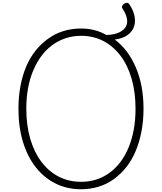

<svg xmlns="http://www.w3.org/2000/svg" viewBox="-20 -1355 1175 1394"><path d="M569 19Q466 19 382.5 -23Q299 -65 239 -141.5Q179 -218 146.5 -325.5Q114 -433 114 -565Q114 -653 128.5 -730.5Q143 -808 170.5 -872.5Q198 -937 238.5 -987.5Q279 -1038 330 -1074.5Q381 -1111 441 -1129.5Q501 -1148 569 -1148Q621 -1148 666.5 -1136Q712 -1124 753 -1101Q811 -1103 846 -1120Q881 -1137 894.5 -1163Q908 -1189 901 -1222.5Q894 -1256 869 -1293Q863 -1303 867.5 -1312.5Q872 -1322 882 -1328.5Q892 -1335 902.5 -1334.5Q913 -1334 919 -1324Q948 -1281 956.5 -1239Q965 -1197 953 -1161.5Q941 -1126 906 -1100.5Q871 -1075 813 -1068Q910 -996 966 -866Q1022 -736 1022 -565Q1022 -478 1007 -400Q992 -322 964.5 -257Q937 -192 897 -141.5Q857 -91 806.5 -54.5Q756 -18 696 0.5Q636 19 569 19ZM569 -35Q627 -35 679 -51.5Q731 -68 775.5 -100.5Q820 -133 854.5 -179Q889 -225 913.5 -284Q938 -343 951 -413.5Q964 -484 964 -565Q964 -686 935.5 -784Q907 -882 854 -951.5Q801 -1021 729 -1058Q657 -1095 569 -1095Q510 -1095 458 -1078Q406 -1061 361.5 -1029Q317 -997 282.5 -951Q248 -905 222.5 -846Q197 -787 184 -716.5Q171 -646 171 -565Q171 -444 200 -346Q229 -248 282 -178.5Q335 -109 407.5 -72Q480 -35 569 -35Z"/></svg>

Font: Playwrite CL ExtraLight
Style: Regular
Weight: 200
Designer: Veronika Burian, José Scaglione
Foundry: TypeTogether
Version: Version 1.002